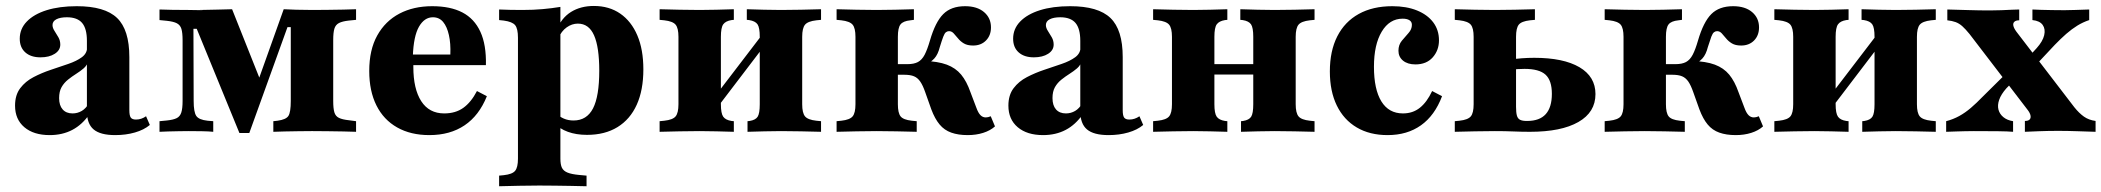

<svg xmlns="http://www.w3.org/2000/svg" viewBox="-20 -451 7191 657"><path d="M277.4 -209.7V-311.3Q277.4 -353.2 260.9 -372.6Q244.4 -391.9 208.9 -391.9Q186.3 -391.9 173 -385.1Q159.7 -378.2 159.7 -365.3Q159.7 -355.6 166.5 -345.2Q173.4 -334.7 179.8 -323.4Q186.3 -312.1 186.3 -298.4Q186.3 -279 167.3 -266.9Q148.4 -254.8 118.5 -254.8Q85.5 -254.8 66.5 -271.8Q47.6 -288.7 47.6 -318.5Q47.6 -352.4 71.8 -377.4Q96 -402.4 139.5 -416.1Q183.1 -429.8 242.7 -429.8Q338.7 -429.8 380.6 -389.5Q422.6 -349.2 422.6 -255.6V-209.7ZM150 11.3Q95.2 11.3 63.3 -15.7Q31.5 -42.7 31.5 -89.5Q31.5 -125.8 49.2 -149.2Q66.9 -172.6 94.8 -187.1Q122.6 -201.6 154 -212.1Q185.5 -222.6 213.7 -232.3Q241.9 -241.9 260.1 -255.2Q278.2 -268.5 278.2 -289.5L282.3 -242.7Q278.2 -227.4 266.5 -217.3Q254.8 -207.3 240.7 -198.4Q226.6 -189.5 212.9 -178.6Q199.2 -167.7 190.7 -152.8Q182.3 -137.9 182.3 -115.3Q182.3 -90.3 194.4 -76.6Q206.5 -62.9 228.2 -62.9Q245.2 -62.9 259.7 -71.4Q274.2 -79.8 284.7 -98.4L286.3 -60.5Q261.3 -24.2 227.4 -6.5Q193.5 11.3 150 11.3ZM422.6 -74.2Q422.6 -55.6 427.4 -48.8Q432.3 -41.9 445.2 -41.9Q454.8 -41.9 463.3 -44.8Q471.8 -47.6 479.8 -53.2L492.7 -23.4Q472.6 -6.5 441.5 2.4Q410.5 11.3 374.2 11.3Q323.4 11.3 300.4 -8.1Q277.4 -27.4 277.4 -70.2V-209.7H422.6Z M642.7 -105.6Q642.7 -67.7 651.6 -54.4Q660.5 -41.1 690.3 -37.9L709.7 -36.3V0Q695.2 -1.6 670.2 -2Q645.2 -2.4 624.2 -2.4Q609.7 -2.4 591.1 -2Q572.6 -1.6 555.2 -1.2Q537.9 -0.8 525.8 0V-36.3L550.8 -38.7Q573.4 -41.1 584.7 -46.8Q596 -52.4 600.4 -66.1Q604.8 -79.8 604.8 -105.6V-312.9Q604.8 -338.7 600.8 -352Q596.8 -365.3 585.1 -371.4Q573.4 -377.4 550.8 -379.8L525.8 -382.3V-418.5Q544.4 -417.7 570.2 -417.3Q596 -416.9 623.8 -416.9Q651.6 -416.9 675 -416.1L664.5 -416.9Q696 -417.7 723.8 -418.1Q751.6 -418.5 774.2 -419.4L879.8 -154L841.1 -112.1L950.8 -419.4Q967.7 -418.5 993.5 -417.7Q1019.4 -416.9 1050 -416.9Q1074.2 -416.9 1101.6 -417.3Q1129 -417.7 1154.8 -418.1Q1180.6 -418.5 1198.4 -419.4V-383.1L1173.4 -380.6Q1151.6 -378.2 1139.9 -372.2Q1128.2 -366.1 1124.2 -352.8Q1120.2 -339.5 1120.2 -313.7V-105.6Q1120.2 -79.8 1124.2 -66.5Q1128.2 -53.2 1139.9 -47.6Q1151.6 -41.9 1174.2 -39.5L1198.4 -36.3V0Q1180.6 -0.8 1154.8 -1.2Q1129 -1.6 1101.6 -2Q1074.2 -2.4 1050 -2.4H1047.6H1046Q1025 -2.4 1001.2 -2Q977.4 -1.6 954.8 -1.2Q932.3 -0.8 915.3 0V-36.3L929.8 -37.9Q958.9 -41.9 966.9 -54.4Q975 -66.9 975 -105.6V-358.1H963.7L833.1 4H799.2L653.2 -352.4H641.9Z M1449.2 11.3Q1385.5 11.3 1339.1 -14.9Q1292.7 -41.1 1268.1 -90.3Q1243.5 -139.5 1243.5 -208.1Q1243.5 -280.6 1271 -329.8Q1298.4 -379 1346.8 -404.4Q1395.2 -429.8 1458.9 -429.8Q1521 -429.8 1562.1 -408.5Q1603.2 -387.1 1623.8 -342.3Q1644.4 -297.6 1642.7 -228.2H1350L1348.4 -264.5H1521Q1522.6 -302.4 1516.1 -331Q1509.7 -359.7 1496.4 -375.8Q1483.1 -391.9 1461.3 -391.9Q1432.3 -391.9 1413.7 -359.7Q1395.2 -327.4 1392.7 -258.9L1395.2 -254Q1394.4 -247.6 1394.4 -240.7Q1394.4 -233.9 1394.4 -221.8Q1394.4 -146.8 1421.4 -104.8Q1448.4 -62.9 1500 -62.9Q1538.7 -62.9 1565.3 -81.9Q1591.9 -100.8 1612.1 -139.5L1646 -121.8Q1619.4 -55.6 1569.8 -22.2Q1520.2 11.3 1449.2 11.3Z M1825 183.9Q1788.7 183.9 1756.5 184.7Q1724.2 185.5 1687.9 186.3V150L1704 148.4Q1733.1 145.2 1742.7 133.5Q1752.4 121.8 1752.4 91.9V-209.7H1897.6V91.9Q1897.6 112.1 1902.8 123Q1908.1 133.9 1921.8 139.5Q1935.5 145.2 1961.3 147.6L1987.1 150V186.3Q1958.1 185.5 1931.9 185.1Q1905.6 184.7 1879.4 184.3Q1853.2 183.9 1825 183.9ZM2012.1 -430.6Q2064.5 -430.6 2102.4 -404.4Q2140.3 -378.2 2160.9 -329.8Q2181.5 -281.5 2181.5 -213.7Q2181.5 -142.7 2158.9 -92.7Q2136.3 -42.7 2093.1 -16.1Q2050 10.5 1988.7 10.5Q1951.6 10.5 1923 0Q1894.4 -10.5 1878.2 -29L1883.9 -62.9Q1894.4 -51.6 1909.3 -45.2Q1924.2 -38.7 1942.7 -38.7Q1987.9 -38.7 2009.3 -80.2Q2030.6 -121.8 2030.6 -208.9Q2030.6 -289.5 2012.9 -329.8Q1995.2 -370.2 1957.3 -370.2Q1937.1 -370.2 1919 -357.3Q1900.8 -344.4 1890.3 -319.4L1883.9 -346.8Q1900.8 -389.5 1933.9 -410.1Q1966.9 -430.6 2012.1 -430.6ZM1752.4 -209.7V-321.8Q1752.4 -353.2 1742.7 -364.9Q1733.1 -376.6 1704 -380.6L1687.9 -382.3V-418.5Q1708.1 -417.7 1725.8 -417.3Q1743.5 -416.9 1766.9 -416.9Q1805.6 -416.9 1837.1 -419.8Q1868.5 -422.6 1897.6 -427.4V-418.5V-209.7Z M2652.4 -2.4Q2622.6 -2.4 2596 -1.6Q2569.4 -0.8 2537.9 0V-36.3L2545.2 -37.1Q2565.3 -40.3 2572.6 -51.6Q2579.8 -62.9 2579.8 -94.4V-209.7H2725V-94.4Q2725 -64.5 2734.7 -52.8Q2744.4 -41.1 2773.4 -37.9L2789.5 -36.3V0Q2753.2 -0.8 2721.4 -1.6Q2689.5 -2.4 2652.4 -2.4ZM2374.2 -2.4Q2337.9 -2.4 2305.6 -1.6Q2273.4 -0.8 2237.1 0V-36.3L2253.2 -37.9Q2282.3 -41.1 2291.9 -52.8Q2301.6 -64.5 2301.6 -94.4V-325Q2301.6 -354.8 2291.9 -366.5Q2282.3 -378.2 2253.2 -381.5L2237.1 -383.1V-419.4Q2273.4 -418.5 2305.6 -417.7Q2337.9 -416.9 2374.2 -416.9Q2404.8 -416.9 2431.9 -417.7Q2458.9 -418.5 2491.1 -419.4V-383.1L2483.1 -382.3Q2462.9 -379 2454.8 -367.7Q2446.8 -356.5 2446.8 -325V-94.4Q2446.8 -62.9 2454.8 -51.6Q2462.9 -40.3 2483.1 -37.1L2491.1 -36.3V0Q2458.9 -0.8 2431.9 -1.6Q2404.8 -2.4 2374.2 -2.4ZM2579.8 -209.7V-325Q2579.8 -356.5 2572.2 -367.7Q2564.5 -379 2543.5 -382.3L2535.5 -383.1V-419.4Q2567.7 -418.5 2594.8 -417.7Q2621.8 -416.9 2652.4 -416.9Q2689.5 -416.9 2721.4 -417.7Q2753.2 -418.5 2789.5 -419.4V-383.1L2773.4 -381.5Q2744.4 -378.2 2734.7 -366.5Q2725 -354.8 2725 -325V-209.7ZM2397.6 -34.7 2396.8 -82.3 2627.4 -383.9V-336.3Z M2907.3 -209.7V-325Q2907.3 -354.8 2897.6 -366.5Q2887.9 -378.2 2858.9 -381.5L2842.7 -383.1V-419.4Q2879 -418.5 2911.3 -417.7Q2943.5 -416.9 2979.8 -416.9Q3013.7 -416.9 3043.1 -417.7Q3072.6 -418.5 3107.3 -419.4V-383.1L3095.2 -381.5Q3070.2 -379 3061.3 -367.3Q3052.4 -355.6 3052.4 -325V-209.7ZM2979.8 -2.4Q2943.5 -2.4 2911.3 -1.6Q2879 -0.8 2842.7 0V-36.3L2858.9 -37.9Q2887.9 -41.1 2897.6 -52.8Q2907.3 -64.5 2907.3 -94.4V-209.7H3052.4V-94.4Q3052.4 -64.5 3061.7 -52.8Q3071 -41.1 3100 -37.9L3116.9 -36.3V0Q3079.8 -0.8 3048 -1.6Q3016.1 -2.4 2979.8 -2.4ZM3291.1 11.3Q3258.9 11.3 3235.1 2.8Q3211.3 -5.6 3195.2 -25Q3179 -44.4 3166.9 -76.6L3146 -135.5Q3137.9 -158.9 3129 -171.8Q3120.2 -184.7 3107.7 -189.9Q3095.2 -195.2 3074.2 -195.2H3037.1V-231.5H3085.5Q3107.3 -231.5 3121 -238.7Q3134.7 -246 3144 -263.7Q3153.2 -281.5 3162.1 -312.1Q3180.6 -375.8 3207.7 -402.8Q3234.7 -429.8 3282.3 -429.8Q3323.4 -429.8 3347.2 -409.7Q3371 -389.5 3371 -357.3Q3371 -329.8 3354 -312.5Q3337.1 -295.2 3309.7 -295.2Q3290.3 -295.2 3278.2 -302.4Q3266.1 -309.7 3258.1 -319.8Q3250 -329.8 3243.1 -337.1Q3236.3 -344.4 3227.4 -344.4Q3221.8 -344.4 3216.9 -340.7Q3212.1 -337.1 3207.7 -325.4Q3203.2 -313.7 3196 -290.3Q3189.5 -264.5 3177.4 -251.2Q3165.3 -237.9 3143.5 -226.6L3140.3 -242.7Q3189.5 -241.1 3219.8 -229.8Q3250 -218.5 3269 -195.6Q3287.9 -172.6 3300.8 -135.5L3321 -82.3Q3327.4 -64.5 3335.1 -56.9Q3342.7 -49.2 3353.2 -49.2Q3361.3 -49.2 3370.2 -53.2L3384.7 -18.5Q3368.5 -4 3344.4 3.6Q3320.2 11.3 3291.1 11.3Z M3676.6 -209.7V-311.3Q3676.6 -353.2 3660.1 -372.6Q3643.5 -391.9 3608.1 -391.9Q3585.5 -391.9 3572.2 -385.1Q3558.9 -378.2 3558.9 -365.3Q3558.9 -355.6 3565.7 -345.2Q3572.6 -334.7 3579 -323.4Q3585.5 -312.1 3585.5 -298.4Q3585.5 -279 3566.5 -266.9Q3547.6 -254.8 3517.7 -254.8Q3484.7 -254.8 3465.7 -271.8Q3446.8 -288.7 3446.8 -318.5Q3446.8 -352.4 3471 -377.4Q3495.2 -402.4 3538.7 -416.1Q3582.3 -429.8 3641.9 -429.8Q3737.9 -429.8 3779.8 -389.5Q3821.8 -349.2 3821.8 -255.6V-209.7ZM3549.2 11.3Q3494.4 11.3 3462.5 -15.7Q3430.6 -42.7 3430.6 -89.5Q3430.6 -125.8 3448.4 -149.2Q3466.1 -172.6 3494 -187.1Q3521.8 -201.6 3553.2 -212.1Q3584.7 -222.6 3612.9 -232.3Q3641.1 -241.9 3659.3 -255.2Q3677.4 -268.5 3677.4 -289.5L3681.5 -242.7Q3677.4 -227.4 3665.7 -217.3Q3654 -207.3 3639.9 -198.4Q3625.8 -189.5 3612.1 -178.6Q3598.4 -167.7 3589.9 -152.8Q3581.5 -137.9 3581.5 -115.3Q3581.5 -90.3 3593.5 -76.6Q3605.6 -62.9 3627.4 -62.9Q3644.4 -62.9 3658.9 -71.4Q3673.4 -79.8 3683.9 -98.4L3685.5 -60.5Q3660.5 -24.2 3626.6 -6.5Q3592.7 11.3 3549.2 11.3ZM3821.8 -74.2Q3821.8 -55.6 3826.6 -48.8Q3831.5 -41.9 3844.4 -41.9Q3854 -41.9 3862.5 -44.8Q3871 -47.6 3879 -53.2L3891.9 -23.4Q3871.8 -6.5 3840.7 2.4Q3809.7 11.3 3773.4 11.3Q3722.6 11.3 3699.6 -8.1Q3676.6 -27.4 3676.6 -70.2V-209.7H3821.8Z M4341.1 -2.4Q4311.3 -2.4 4284.7 -1.6Q4258.1 -0.8 4226.6 0V-36.3L4233.9 -37.1Q4254 -40.3 4261.3 -51.6Q4268.5 -62.9 4268.5 -94.4V-209.7H4413.7V-94.4Q4413.7 -64.5 4423.4 -52.8Q4433.1 -41.1 4462.1 -37.9L4478.2 -36.3V0Q4441.9 -0.8 4410.1 -1.6Q4378.2 -2.4 4341.1 -2.4ZM4062.9 -2.4Q4026.6 -2.4 3994.4 -1.6Q3962.1 -0.8 3925.8 0V-36.3L3941.9 -37.9Q3971 -41.1 3980.6 -52.8Q3990.3 -64.5 3990.3 -94.4V-325Q3990.3 -354.8 3980.6 -366.5Q3971 -378.2 3941.9 -381.5L3925.8 -383.1V-419.4Q3962.1 -418.5 3994.4 -417.7Q4026.6 -416.9 4062.9 -416.9Q4093.5 -416.9 4120.6 -417.7Q4147.6 -418.5 4179.8 -419.4V-383.1L4171.8 -382.3Q4151.6 -379 4143.5 -367.7Q4135.5 -356.5 4135.5 -325V-94.4Q4135.5 -62.9 4143.5 -51.6Q4151.6 -40.3 4171.8 -37.1L4179.8 -36.3V0Q4147.6 -0.8 4120.6 -1.6Q4093.5 -2.4 4062.9 -2.4ZM4268.5 -209.7V-325Q4268.5 -356.5 4260.9 -367.7Q4253.2 -379 4232.3 -382.3L4224.2 -383.1V-419.4Q4256.5 -418.5 4283.5 -417.7Q4310.5 -416.9 4341.1 -416.9Q4378.2 -416.9 4410.1 -417.7Q4441.9 -418.5 4478.2 -419.4V-383.1L4462.1 -381.5Q4433.1 -378.2 4423.4 -366.5Q4413.7 -354.8 4413.7 -325V-209.7ZM4077.4 -196V-231.5H4326.6V-196Z M4728.2 11.3Q4666.9 11.3 4622.6 -14.9Q4578.2 -41.1 4554.4 -89.9Q4530.6 -138.7 4530.6 -206.5Q4530.6 -276.6 4556 -326.6Q4581.5 -376.6 4629.4 -403.2Q4677.4 -429.8 4744.4 -429.8Q4792.7 -429.8 4828.6 -415.3Q4864.5 -400.8 4884.3 -374.6Q4904 -348.4 4904 -312.9Q4904 -279 4882.7 -254.8Q4861.3 -230.6 4823.4 -230.6Q4796.8 -230.6 4781 -243.5Q4765.3 -256.5 4765.3 -277.4Q4765.3 -297.6 4777 -311.7Q4788.7 -325.8 4800 -338.3Q4811.3 -350.8 4811.3 -366.1Q4811.3 -376.6 4802.8 -381.9Q4794.4 -387.1 4779.8 -387.1Q4734.7 -387.1 4708.1 -342.7Q4681.5 -298.4 4681.5 -222.6Q4681.5 -145.2 4706.9 -104Q4732.3 -62.9 4780.6 -62.9Q4814.5 -62.9 4838.7 -82.3Q4862.9 -101.6 4880.6 -139.5L4914.5 -121.8Q4889.5 -55.6 4842.3 -22.2Q4795.2 11.3 4728.2 11.3Z M5022.6 -209.7V-325Q5022.6 -354.8 5012.9 -366.5Q5003.2 -378.2 4974.2 -381.5L4958.1 -383.1V-419.4Q4994.4 -418.5 5026.6 -417.7Q5058.9 -416.9 5095.2 -416.9Q5131.5 -416.9 5163.3 -417.7Q5195.2 -418.5 5232.3 -419.4V-383.1L5215.3 -381.5Q5186.3 -378.2 5177 -366.5Q5167.7 -354.8 5167.7 -325V-209.7ZM5095.2 -2.4Q5058.9 -2.4 5026.6 -1.6Q4994.4 -0.8 4958.1 0V-36.3L4974.2 -37.9Q5003.2 -41.1 5012.9 -52.8Q5022.6 -64.5 5022.6 -94.4V-209.7H5167.7V-85.5Q5167.7 -66.1 5170.6 -55.6Q5173.4 -45.2 5181.5 -41.1Q5189.5 -37.1 5204 -37.1H5205.6Q5248.4 -37.1 5269.4 -60.5Q5290.3 -83.9 5290.3 -129.8Q5290.3 -175.8 5268.5 -195.6Q5246.8 -215.3 5196.8 -215.3Q5185.5 -215.3 5172.6 -214.5Q5159.7 -213.7 5137.9 -211.3V-246Q5166.1 -250 5187.5 -251.6Q5208.9 -253.2 5229.8 -253.2Q5329.8 -253.2 5384.7 -221Q5439.5 -188.7 5439.5 -129Q5439.5 -66.9 5381 -33.5Q5322.6 0 5215.3 0Q5187.1 0 5158.9 -1.2Q5130.6 -2.4 5095.2 -2.4Z M5535.5 -209.7V-325Q5535.5 -354.8 5525.8 -366.5Q5516.1 -378.2 5487.1 -381.5L5471 -383.1V-419.4Q5507.3 -418.5 5539.5 -417.7Q5571.8 -416.9 5608.1 -416.9Q5641.9 -416.9 5671.4 -417.7Q5700.8 -418.5 5735.5 -419.4V-383.1L5723.4 -381.5Q5698.4 -379 5689.5 -367.3Q5680.6 -355.6 5680.6 -325V-209.7ZM5608.1 -2.4Q5571.8 -2.4 5539.5 -1.6Q5507.3 -0.8 5471 0V-36.3L5487.1 -37.9Q5516.1 -41.1 5525.8 -52.8Q5535.5 -64.5 5535.5 -94.4V-209.7H5680.6V-94.4Q5680.6 -64.5 5689.9 -52.8Q5699.2 -41.1 5728.2 -37.9L5745.2 -36.3V0Q5708.1 -0.8 5676.2 -1.6Q5644.4 -2.4 5608.1 -2.4ZM5919.4 11.3Q5887.1 11.3 5863.3 2.8Q5839.5 -5.6 5823.4 -25Q5807.3 -44.4 5795.2 -76.6L5774.2 -135.5Q5766.1 -158.9 5757.3 -171.8Q5748.4 -184.7 5735.9 -189.9Q5723.4 -195.2 5702.4 -195.2H5665.3V-231.5H5713.7Q5735.5 -231.5 5749.2 -238.7Q5762.9 -246 5772.2 -263.7Q5781.5 -281.5 5790.3 -312.1Q5808.9 -375.8 5835.9 -402.8Q5862.9 -429.8 5910.5 -429.8Q5951.6 -429.8 5975.4 -409.7Q5999.2 -389.5 5999.2 -357.3Q5999.2 -329.8 5982.3 -312.5Q5965.3 -295.2 5937.9 -295.2Q5918.5 -295.2 5906.5 -302.4Q5894.4 -309.7 5886.3 -319.8Q5878.2 -329.8 5871.4 -337.1Q5864.5 -344.4 5855.6 -344.4Q5850 -344.4 5845.2 -340.7Q5840.3 -337.1 5835.9 -325.4Q5831.5 -313.7 5824.2 -290.3Q5817.7 -264.5 5805.6 -251.2Q5793.5 -237.9 5771.8 -226.6L5768.5 -242.7Q5817.7 -241.1 5848 -229.8Q5878.2 -218.5 5897.2 -195.6Q5916.1 -172.6 5929 -135.5L5949.2 -82.3Q5955.6 -64.5 5963.3 -56.9Q5971 -49.2 5981.5 -49.2Q5989.5 -49.2 5998.4 -53.2L6012.9 -18.5Q5996.8 -4 5972.6 3.6Q5948.4 11.3 5919.4 11.3Z M6466.9 -2.4Q6437.1 -2.4 6410.5 -1.6Q6383.9 -0.8 6352.4 0V-36.3L6359.7 -37.1Q6379.8 -40.3 6387.1 -51.6Q6394.4 -62.9 6394.4 -94.4V-209.7H6539.5V-94.4Q6539.5 -64.5 6549.2 -52.8Q6558.9 -41.1 6587.9 -37.9L6604 -36.3V0Q6567.7 -0.8 6535.9 -1.6Q6504 -2.4 6466.9 -2.4ZM6188.7 -2.4Q6152.4 -2.4 6120.2 -1.6Q6087.9 -0.8 6051.6 0V-36.3L6067.7 -37.9Q6096.8 -41.1 6106.5 -52.8Q6116.1 -64.5 6116.1 -94.4V-325Q6116.1 -354.8 6106.5 -366.5Q6096.8 -378.2 6067.7 -381.5L6051.6 -383.1V-419.4Q6087.9 -418.5 6120.2 -417.7Q6152.4 -416.9 6188.7 -416.9Q6219.4 -416.9 6246.4 -417.7Q6273.4 -418.5 6305.6 -419.4V-383.1L6297.6 -382.3Q6277.4 -379 6269.4 -367.7Q6261.3 -356.5 6261.3 -325V-94.4Q6261.3 -62.9 6269.4 -51.6Q6277.4 -40.3 6297.6 -37.1L6305.6 -36.3V0Q6273.4 -0.8 6246.4 -1.6Q6219.4 -2.4 6188.7 -2.4ZM6394.4 -209.7V-325Q6394.4 -356.5 6386.7 -367.7Q6379 -379 6358.1 -382.3L6350 -383.1V-419.4Q6382.3 -418.5 6409.3 -417.7Q6436.3 -416.9 6466.9 -416.9Q6504 -416.9 6535.9 -417.7Q6567.7 -418.5 6604 -419.4V-383.1L6587.9 -381.5Q6558.9 -378.2 6549.2 -366.5Q6539.5 -354.8 6539.5 -325V-209.7ZM6212.1 -34.7 6211.3 -82.3 6441.9 -383.9V-336.3Z M6908.9 0V-37.1Q6920.2 -37.1 6925 -41.9Q6929.8 -46.8 6928.2 -55.6Q6926.6 -64.5 6917.7 -75.8L6719.4 -334.7Q6705.6 -351.6 6694.8 -361.3Q6683.9 -371 6671.8 -375.4Q6659.7 -379.8 6643.5 -381.5V-418.5Q6676.6 -417.7 6715.3 -416.5Q6754 -415.3 6788.7 -415.3Q6809.7 -415.3 6829 -416.1Q6848.4 -416.9 6864.1 -417.7Q6879.8 -418.5 6889.5 -418.5V-381.5Q6878.2 -381.5 6873 -376.6Q6867.7 -371.8 6869.4 -363.3Q6871 -354.8 6879.8 -342.7L7078.2 -83.9Q7094.4 -63.7 7110.9 -52Q7127.4 -40.3 7150.8 -37.1V0Q7122.6 -0.8 7088.7 -2Q7054.8 -3.2 7022.6 -3.2Q6989.5 -3.2 6957.7 -2Q6925.8 -0.8 6908.9 0ZM6639.5 0V-36.3Q6663.7 -42.7 6684.3 -54Q6704.8 -65.3 6724.2 -81.9Q6743.5 -98.4 6763.7 -119.4L6850 -204.8L6874.2 -178.2L6845.2 -148.4Q6827.4 -128.2 6821 -109.7Q6814.5 -91.1 6818.5 -75.8Q6822.6 -60.5 6835.5 -50Q6848.4 -39.5 6868.5 -36.3V0Q6851.6 -1.6 6816.1 -2Q6780.6 -2.4 6733.9 -2.4Q6717.7 -2.4 6703.6 -2Q6689.5 -1.6 6674.6 -1.2Q6659.7 -0.8 6639.5 0ZM6938.7 -220.2 6914.5 -248.4 6949.2 -286.3Q6970.2 -309.7 6975 -330.6Q6979.8 -351.6 6969.8 -365.7Q6959.7 -379.8 6934.7 -382.3V-418.5Q6947.6 -417.7 6964.5 -417.3Q6981.5 -416.9 7001.6 -416.5Q7021.8 -416.1 7044.4 -416.1Q7063.7 -416.1 7080.2 -416.9Q7096.8 -417.7 7129 -418.5V-382.3Q7107.3 -375 7088.3 -363.3Q7069.4 -351.6 7050.4 -335.1Q7031.5 -318.5 7011.3 -297.6Z"/></svg>

Font: Playfair 9pt Black
Style: Regular
Weight: 900
Designer: Claus Eggers Sørensen
Foundry: Claus Eggers Sørensen
Version: Version 2.203